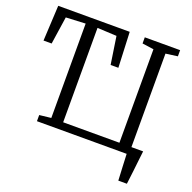

<svg xmlns="http://www.w3.org/2000/svg" viewBox="-156 -898 1231 1233"><g transform="rotate(20 460.0 -281.5)"><path d="M781 180Q780 157.5 778.8 134.8Q777.5 112 776.5 89.5Q775.5 67 774.5 44.5Q773.5 22 772.5 0H159.5V-42L239 -51V-696L105.5 -689.5L77.5 -501H22L34.5 -743H523L533.5 -501H480.5L452 -689.5L320 -696V-51H704.5V-690L626 -701V-743H867.5V-701L786.5 -690V-51H866.5Q864 -28 861.2 -5Q858.5 18 856 41.2Q853.5 64.5 850.8 87.8Q848 111 845.2 134Q842.5 157 839.5 180Z"/></g></svg>

Font: Merriweather 24pt Light
Style: Regular
Weight: 300
Designer: Eben Sorkin
Foundry: Eben Sorkin
Version: Version 2.100